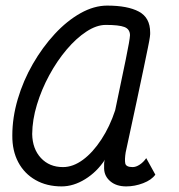

<svg xmlns="http://www.w3.org/2000/svg" viewBox="-20 -652 640 686"><path d="M502.5 -87 535 -28Q521.5 -9 491.5 2.5Q461.5 14 431 14Q396 14 374.5 -4Q353 -22 352 -49Q351.5 -58 352 -67.8Q352.5 -77.5 355 -81.5Q326 -37.5 284.2 -11.8Q242.5 14 200 14Q147 14 107 -8.8Q67 -31.5 45.2 -72.5Q23.5 -113.5 24 -168Q24 -232 43.5 -298Q63 -364 97.5 -423.8Q132 -483.5 175.5 -530.5Q219 -577.5 267.5 -604.8Q316 -632 363 -632Q436 -632 476.2 -610.5Q516.5 -589 516.5 -536Q517 -531.5 515.5 -520Q514 -508.5 508.8 -483.2Q503.5 -458 494 -411.5Q484.5 -365 468.5 -290.8Q452.5 -216.5 429 -107.5Q425 -82 427.5 -68.5Q430 -55 454 -55Q466 -55 479.2 -63.8Q492.5 -72.5 502.5 -87ZM205 -55Q241 -55 276.5 -81.2Q312 -107.5 342.2 -153.8Q372.5 -200 391.5 -258Q414.5 -367 429.2 -438.8Q444 -510.5 444.5 -526.5Q444 -548 424.5 -555.5Q405 -563 358 -563Q325 -563 288.8 -539.2Q252.5 -515.5 218 -474.8Q183.5 -434 156 -383.2Q128.5 -332.5 112 -278.2Q95.5 -224 95 -173Q96 -120 126.2 -87.5Q156.5 -55 205 -55Z"/></svg>

Font: Victor Mono Thin
Style: Italic
Weight: 100
Italic angle: -12°
Monospace: yes
Designer: Rune Bjørnerås
Version: Version 1.561;gftools[0.9.30]